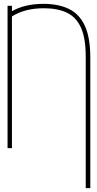

<svg xmlns="http://www.w3.org/2000/svg" viewBox="-20 -757 496 981"><path d="M441.4 204.1H418V-463.9Q418.5 -559.6 394.3 -614.3Q370.1 -668.9 322.5 -691.9Q274.9 -714.8 204.1 -714.8Q106.4 -714.8 41 -672.9V0H18.6V-727.5H41V-699.7Q106.9 -737.3 202.1 -737.3Q279.3 -737.3 332.5 -711.2Q385.7 -685.1 413.6 -625Q441.4 -564.9 441.4 -461.9Z"/></svg>

Font: Inter Display Thin
Style: Regular
Weight: 100
Designer: Rasmus Andersson
Foundry: rsms
Version: Version 4.000;git-a52131595